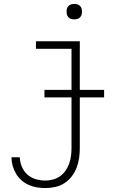

<svg xmlns="http://www.w3.org/2000/svg" viewBox="-20 -739 640 972"><path d="M210 213Q188 213 166.5 209.5Q145 206 125 197Q105 188 88.5 173.5Q72 159 61 140Q50 121 44 100Q38 79 38 57H80Q81 81 90.5 104.5Q100 128 118.5 144.5Q137 161 161 168Q185 175 210 175Q230 175 249.5 169.5Q269 164 285 152.5Q301 141 312.5 124Q324 107 330.5 88.5Q337 70 339.5 50Q342 30 342 10V-492H162V-530H384V10Q384 35 380.5 60.5Q377 86 368 109.5Q359 133 343.5 153.5Q328 174 306.5 188Q285 202 260 207.5Q235 213 210 213ZM356 -641Q348 -641 340.5 -643Q333 -645 327 -651Q321 -657 319 -664.5Q317 -672 317 -680Q317 -688 319 -695.5Q321 -703 327 -709Q333 -715 340.5 -717Q348 -719 356 -719Q364 -719 371.5 -717Q379 -715 385 -709Q391 -703 393 -695.5Q395 -688 395 -680Q395 -672 393 -664.5Q391 -657 385 -651Q379 -645 371.5 -643Q364 -641 356 -641ZM205 -246V-284H507V-246Z"/></svg>

Font: Iosevka Slab XLtEx
Style: Regular
Weight: 200
Width: 7
Monospace: yes
Designer: Belleve Invis
Foundry: Belleve Invis
Version: Version 11.1.0; ttfautohint (v1.8.3)